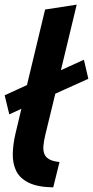

<svg xmlns="http://www.w3.org/2000/svg" viewBox="-21 -796 400 826"><path d="M208 10Q141 9 102.5 -10Q64 -29 48.5 -61Q33 -93 34 -135Q35 -177 46 -223L71 -328L19 -304L-1 -386L95 -430L173 -755L309 -776L241 -494L340 -539L359 -457L217 -393L173 -212Q168 -190 166 -170.5Q164 -151 169 -136Q174 -121 189.5 -111.5Q205 -102 235 -99Z"/></svg>

Font: Ubuntu Sans
Style: Bold Italic
Weight: 700
Italic angle: -13.5°
Designer: Dalton Maag Ltd
Foundry: Dalton Maag Ltd
Version: Version 1.006